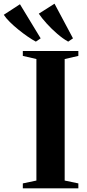

<svg xmlns="http://www.w3.org/2000/svg" viewBox="-98 -1019 469 1039"><path d="M99 -42V-699.5L25.5 -716.5V-743H326V-716.5L252 -699.5V-42L326 -26.5V0H25.5V-26.5ZM95.5 -794Q76 -804.5 51.2 -821.5Q26.5 -838.5 1.5 -858.8Q-23.5 -879 -44.8 -900Q-66 -921 -77.5 -939L10 -996L122 -811.5L96.5 -794ZM270.5 -794Q242.5 -809.5 211.8 -836Q181 -862.5 154.5 -891.8Q128 -921 112 -945L197 -999L297 -811.5L271.5 -794Z"/></svg>

Font: Merriweather 120pt
Style: Bold
Weight: 700
Designer: Eben Sorkin
Foundry: Eben Sorkin
Version: Version 2.100